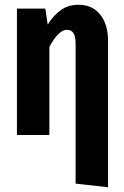

<svg xmlns="http://www.w3.org/2000/svg" viewBox="-20 -566 521 805"><path d="M433 -395V219L297 204V-380Q297 -413 288 -427Q279 -441 261 -441Q225 -441 187 -369V0H51V-530H170L180 -463Q206 -504 237 -525Q268 -546 310 -546Q367 -546 400 -505Q433 -464 433 -395Z"/></svg>

Font: Fira Sans Extra Condensed SemiBold
Style: Regular
Weight: 600
Width: 1
Designer: Carrois Corporate & Edenspiekermann AG
Foundry: Carrois Corporate GbR & Edenspiekermann AG
Version: Version 4.203